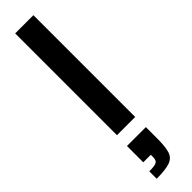

<svg xmlns="http://www.w3.org/2000/svg" viewBox="-358 -715 991 991"><g transform="rotate(-45 137.5 -219.5)"><path d="M71 0V-743H204V0ZM57 304V250Q96 250 109.5 243Q123 236 123 211V195H68V76H206V159Q206 218 196.5 249.5Q187 281 155 292.5Q123 304 57 304Z"/></g></svg>

Font: Saira SemiBold
Style: Regular
Weight: 600
Designer: Hector Gatti with collaboration of the Omnibus-Type team
Foundry: Omnibus-Type
Version: Version 1.100; ttfautohint (v1.8.3)